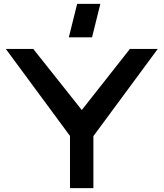

<svg xmlns="http://www.w3.org/2000/svg" viewBox="-20 -973 846 993"><path d="M456 -780 499 -953H379L336 -780ZM463 0V-269L796 -720H652L403 -404L152 -720H10L342 -270V0Z"/></svg>

Font: Orbitron SemiBold
Style: Regular
Weight: 600
Designer: Matt McInerney
Foundry: The League of Moveable Type
Version: Version 2.001